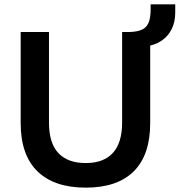

<svg xmlns="http://www.w3.org/2000/svg" viewBox="-20 -852 825 882"><path d="M374 10Q229 10 152 -65Q75 -140 75 -287V-705H205V-289Q205 -195 248 -149Q291 -103 374 -103Q456 -103 498.5 -149.5Q541 -196 541 -289V-705H670V-287Q670 -140 594.5 -65Q519 10 374 10ZM649 -639 575 -687V-705Q610 -706 631.5 -715.5Q653 -725 662.5 -747.5Q672 -770 672 -810V-832H785V-794Q785 -751 768.5 -718Q752 -685 721.5 -664.5Q691 -644 649 -639Z"/></svg>

Font: Nunito Sans 11pt
Style: Bold
Weight: 700
Version: Version 3.101;gftools[0.9.27]